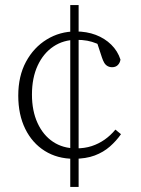

<svg xmlns="http://www.w3.org/2000/svg" viewBox="-20 -690 554 757"><path d="M290 47H257V-670H290ZM281 -533Q230 -533 190.5 -506.5Q151 -480 128.5 -431.5Q106 -383 106 -317Q106 -253 128 -205Q150 -157 189 -131Q228 -105 280 -105Q314 -105 341.5 -114Q369 -123 392.5 -139.5Q416 -156 435 -179L457 -161Q439 -135 413.5 -112.5Q388 -90 353.5 -77Q319 -64 271 -64Q206 -64 156.5 -95Q107 -126 79.5 -182Q52 -238 52 -313Q52 -390 82.5 -446.5Q113 -503 164.5 -534.5Q216 -566 278 -566Q322 -566 357.5 -552.5Q393 -539 418.5 -514Q444 -489 455 -455Q453 -442 444.5 -433.5Q436 -425 422 -425Q412 -425 404 -429.5Q396 -434 391 -442.5Q386 -451 382 -463L358 -536L397 -499Q379 -511 361 -518.5Q343 -526 324 -529.5Q305 -533 281 -533Z"/></svg>

Font: Source Serif 4 Light
Style: Regular
Weight: 300
Designer: Frank Grießhammer
Foundry: Adobe Systems Incorporated
Version: Version 4.004;hotconv 1.0.116;makeotfexe 2.5.65601